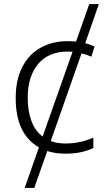

<svg xmlns="http://www.w3.org/2000/svg" viewBox="-20 -744 516 942"><path d="M301 10Q252 10 212 -3L148 178H101L171 -21Q57 -86 57 -263Q57 -352 89 -414.5Q121 -477 178.5 -509.5Q236 -542 312 -542Q333 -542 353 -540L418 -724H465L398 -532Q423 -526 444 -516L428 -466Q406 -476 380 -482L229 -52Q260 -40 300 -40Q340 -40 375 -48Q410 -56 438 -69V-18Q412 -5 378 2.5Q344 10 301 10ZM116 -264Q116 -200 134 -151Q152 -102 189 -74L336 -490Q324 -491 312 -491Q218 -491 167 -430Q116 -369 116 -264Z"/></svg>

Font: BC Sans Light
Style: Regular
Weight: 300
Designer: Monotype Design Team
Foundry: Monotype Imaging Inc.
Version: Version 2.000;GOOG;noto-source:20170915:90ef993387c0